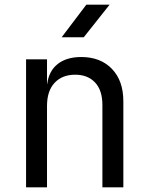

<svg xmlns="http://www.w3.org/2000/svg" viewBox="-20 -805 640 825"><path d="M92 0V-550H182V-445H183Q190 -500 228 -530Q266 -560 329 -560Q412 -560 461 -509Q510 -458 510 -370V0H420V-354Q420 -417 388.5 -450.5Q357 -484 303 -484Q247 -484 214.5 -449Q182 -414 182 -350V0ZM245 -645 351 -785H451L340 -645Z"/></svg>

Font: JetBrainsMono NFM
Style: Regular
Weight: 400
Monospace: yes
Designer: Philipp Nurullin, Konstantin Bulenkov
Foundry: JetBrains
Version: Version 2.304; ttfautohint (v1.8.4.7-5d5b);Nerd Fonts 3.3.0